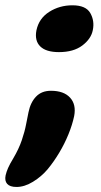

<svg xmlns="http://www.w3.org/2000/svg" viewBox="-59 -542 387 739"><path d="M167.8 -341.4Q118.2 -341.4 95.9 -363.4Q73.6 -385.4 81.2 -425.2Q90.8 -471.2 130.5 -496.4Q170.2 -521.6 219.8 -521.6Q271.6 -521.6 288.6 -491.6Q305.6 -461.6 298.2 -426Q291.8 -392.6 258 -367Q224.2 -341.4 167.8 -341.4ZM4.6 177.6Q-20.8 177.6 -31.3 165.8Q-41.8 154 -37.4 132.8Q-34.4 119.6 -28 104.8Q-21.6 90 -8.2 68Q13.4 31.4 24.8 -2.1Q36.2 -35.6 41.5 -63.8Q46.8 -92 50.6 -109.6Q58.2 -147.6 79.7 -170.1Q101.2 -192.6 137 -192.6Q186.6 -192.6 210.8 -166.1Q235 -139.6 226.4 -95Q219.4 -61.8 204.5 -25.2Q189.6 11.4 168.8 46.1Q148 80.8 124.2 109.6Q100.6 137.6 68 157.6Q35.4 177.6 4.6 177.6Z"/></svg>

Font: Shantell Sans Light
Style: Italic
Weight: 300
Italic angle: -11°
Designer: Stephen Nixon, Anya Danilova, Shantell Martin
Foundry: Arrow Type
Version: Version 1.008;[ac192a2d6]